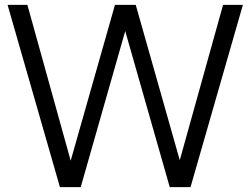

<svg xmlns="http://www.w3.org/2000/svg" viewBox="-20 -765 1024 785"><path d="M11 -745H92L269 -108L450 -745H535L715 -110L892 -745H973L759 0H674L492 -638L310 0H225Z"/></svg>

Font: Eudoxus Sans
Style: Regular
Weight: 400
Designer: Stijn de Vries
Foundry: tokotype
Version: Version 2.005